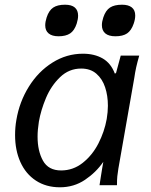

<svg xmlns="http://www.w3.org/2000/svg" viewBox="-20 -786 640 815"><path d="M44 -212.5Q44 -246 49.5 -277Q62.5 -354 102.5 -418.2Q142.5 -482.5 202.5 -520.2Q262.5 -558 332 -558Q381 -558 416 -537.8Q451 -517.5 467.5 -473.5L472.5 -476L492.5 -550H571Q563 -522 558.2 -500.8Q553.5 -479.5 550 -455L482.5 -70.5Q479.5 -52 478 -38Q476.5 -24 476.5 0H402.5Q404.5 -14.5 407.5 -32.5Q410.5 -50.5 413.5 -70L418.5 -99Q387.5 -54 340.5 -22.5Q293.5 9 234.5 9Q175.5 9 132.2 -19.5Q89 -48 66.5 -98.2Q44 -148.5 44 -212.5ZM433 -281Q438 -311 438 -337Q438 -380 426.2 -415.5Q414.5 -451 389.2 -473Q364 -495 324.5 -495Q273 -495 235 -458.5Q197 -422 175.2 -370.2Q153.5 -318.5 145 -269.5Q139.5 -234.5 139.5 -206Q139.5 -145 162.5 -103.8Q185.5 -62.5 239.5 -62.5Q290.5 -62.5 331.2 -94.8Q372 -127 397.8 -177.2Q423.5 -227.5 433 -281ZM172 -678.5Q172 -693.5 178 -712Q187.5 -741.5 205.8 -753.8Q224 -766 256 -766Q284 -766 297.8 -754Q311.5 -742 311.5 -719.5Q311.5 -704.5 305.5 -685.5Q296 -656.5 277.8 -644.2Q259.5 -632 228.5 -632Q201 -632 186.5 -644Q172 -656 172 -678.5ZM412.5 -679.5Q412.5 -694 418.5 -712Q428.5 -742 447 -754Q465.5 -766 498 -766Q525 -766 539.5 -754.5Q554 -743 554 -720Q554 -704.5 547.5 -685.5Q537.5 -656.5 519.5 -644.2Q501.5 -632 470 -632Q441.5 -632 427 -644.2Q412.5 -656.5 412.5 -679.5Z"/></svg>

Font: JuliaMono
Style: Italic
Weight: 400
Italic angle: -9°
Monospace: yes
Designer: cormullion
Foundry: corm
Version: Version 0.057; ttfautohint (v1.8.4)